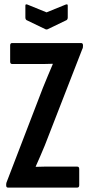

<svg xmlns="http://www.w3.org/2000/svg" viewBox="-20 -850 406 870"><path d="M16 0Q8 0 8 -10V-14Q8 -21 11 -27L174 -451Q185 -479 197 -507Q209 -535 219 -559V-561Q200 -560 179.5 -560Q159 -560 140 -560H35Q26 -560 26 -571V-644Q26 -655 35 -655H347Q356 -655 356 -645V-642Q356 -638 355.5 -634.5Q355 -631 353 -628L183 -191Q173 -167 162.5 -142.5Q152 -118 142 -96V-94Q163 -95 181.5 -95Q200 -95 219 -95H330Q339 -95 339 -84V-11Q339 0 330 0ZM185 -718 100 -759Q95 -763 95 -771V-825Q95 -833 105 -829L191 -794L277 -829Q287 -833 287 -825V-771Q287 -763 282 -759L197 -718Q191 -715 185 -718Z"/></svg>

Font: Sofia Sans Extra Condensed
Style: Bold
Weight: 700
Designer: Botio Nikoltchev, Ani Petrova
Foundry: lettersoup
Version: Version 4.101